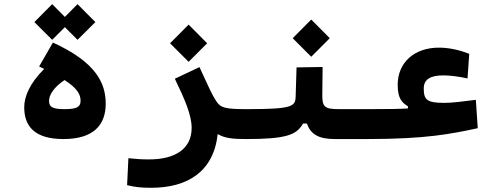

<svg xmlns="http://www.w3.org/2000/svg" viewBox="-20 -665 2384 925"><path d="M285.6 4.9C428.7 4.9 489.3 -61 489.3 -165.5C489.3 -265.6 441.4 -365.7 234.9 -460L168.5 -344.7C176.8 -340.8 185.1 -336.9 192.9 -333C122.1 -262.7 96.7 -198.7 96.7 -148.4C96.7 -58.6 144.5 4.9 285.6 4.9ZM353.5 -473.1 439.5 -558.6 353.5 -645 292.5 -583.5 231.4 -645 145.5 -558.6 231.4 -473.1 292.5 -534.2ZM291 -279.3C353.5 -238.8 368.2 -209.5 368.2 -179.2C368.2 -148.4 348.1 -139.2 289.6 -139.2C230 -139.2 216.3 -151.4 216.3 -179.2C216.3 -207 238.3 -244.1 291 -279.3Z M1028.8 -19C1063.5 1 1100.6 4.9 1166 4.9C1189.5 4.9 1208.5 -20 1208.5 -75.7C1208.5 -120.1 1196.8 -139.2 1171.9 -139.2C1064.5 -139.2 1043 -145 1021.5 -178.2C998 -214.4 985.4 -246.6 940.9 -341.8L822.3 -285.6C870.1 -186.5 903.3 -110.8 903.3 -48.8C903.3 52.7 823.2 103 698.2 103C654.3 103 635.7 100.6 598.6 97.2L592.3 227.1C628.4 235.8 655.8 239.7 708 239.7C881.8 239.7 1008.8 163.6 1028.8 -19ZM888.7 -367.2 978 -456.5 888.7 -546.4 799.3 -456.5Z M1166 4.9C1359.4 4.9 1409.2 -15.1 1439.9 -69.8H1458.5C1476.6 -19 1513.2 4.9 1593.3 4.9H1752C1775.4 4.9 1794.4 -20 1794.4 -75.7C1794.4 -120.1 1782.7 -139.2 1757.8 -139.2H1614.3C1543.9 -139.2 1532.7 -149.4 1532.7 -206.5L1534.2 -342.3L1408.7 -340.3L1404.3 -198.7C1402.8 -152.3 1388.2 -139.2 1171.9 -139.2ZM1479.5 -391.6 1568.8 -481 1479.5 -570.8 1390.1 -481Z M1749.5 4.9C2031.2 4.9 2151.9 -19.5 2281.7 -47.4L2272.5 -184.1C2206.5 -175.8 2160.2 -169.4 2119.6 -169.4C2036.1 -169.4 2021.5 -185.1 2021.5 -238.8C2021.5 -283.2 2054.2 -301.8 2116.2 -301.8C2149.4 -301.8 2192.9 -295.9 2232.4 -287.1L2240.7 -405.8C2195.8 -423.3 2145 -435.5 2094.7 -435.5C1976.1 -435.5 1896 -363.8 1896 -256.8C1896 -190.4 1916 -171.4 1945.3 -152.8V-142.6C1908.2 -140.1 1852.1 -139.2 1757.8 -139.2Z"/></svg>

Font: CaskaydiaCove Nerd Font
Style: Bold
Weight: 700
Designer: Aaron Bell
Foundry: Saja Typeworks
Version: Version 2111.1;Nerd Fonts 2.3.0